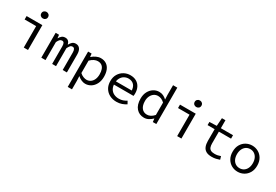

<svg xmlns="http://www.w3.org/2000/svg" viewBox="64 -1882 4672 3252"><g transform="rotate(30 2400.0 -255.5)"><path d="M315 0V-419H90V-486H398V0ZM348 -588Q320 -588 301 -605.5Q282 -623 282 -652Q282 -680 301 -698Q320 -716 348 -716Q376 -716 395 -698Q414 -680 414 -652Q414 -623 395 -605.5Q376 -588 348 -588Z M658 0V-486H724L731 -422H733Q752 -456 777 -477Q802 -498 844 -498Q880 -498 903 -477Q926 -456 936 -414Q957 -453 982.5 -475.5Q1008 -498 1050 -498Q1101 -498 1129.5 -459.5Q1158 -421 1158 -348V0H1076V-342Q1076 -427 1024 -427Q998 -427 982 -408.5Q966 -390 946 -352V0H870V-342Q870 -384 858.5 -405.5Q847 -427 820 -427Q794 -427 776 -408.5Q758 -390 740 -352V0Z M1293 205V-486H1361L1368 -424H1371Q1405 -456 1450 -477Q1495 -498 1539 -498Q1604 -498 1649 -467.5Q1694 -437 1717 -381.5Q1740 -326 1740 -250Q1740 -168 1709 -109Q1678 -50 1628 -19Q1578 12 1519 12Q1485 12 1446 -4.5Q1407 -21 1374 -51H1372L1376 41V205ZM1505 -58Q1548 -58 1582 -81Q1616 -104 1635.5 -147Q1655 -190 1655 -250Q1655 -304 1641 -344Q1627 -384 1596.5 -406Q1566 -428 1518 -428Q1486 -428 1449.5 -411Q1413 -394 1376 -356V-114Q1410 -83 1445 -70.5Q1480 -58 1505 -58Z M2130 12Q2057 12 1997.5 -18Q1938 -48 1903 -105.5Q1868 -163 1868 -244Q1868 -323 1903 -380Q1938 -437 1994.5 -467.5Q2051 -498 2116 -498Q2186 -498 2235.5 -469.5Q2285 -441 2311.5 -389.5Q2338 -338 2338 -270Q2338 -256 2337 -243Q2336 -230 2334 -220H1923V-284H2285L2264 -261Q2264 -347 2224.5 -390Q2185 -433 2118 -433Q2073 -433 2034.5 -411Q1996 -389 1973 -346.5Q1950 -304 1950 -244Q1950 -181 1975 -138.5Q2000 -96 2043 -75Q2086 -54 2140 -54Q2184 -54 2219.5 -66.5Q2255 -79 2288 -100L2318 -46Q2282 -22 2235 -5Q2188 12 2130 12Z M2670 12Q2576 12 2518 -54Q2460 -120 2460 -242Q2460 -321 2491 -378.5Q2522 -436 2572 -467Q2622 -498 2680 -498Q2724 -498 2759 -481.5Q2794 -465 2826 -436H2828L2824 -525V-712H2907V0H2839L2832 -64H2829Q2799 -33 2757.5 -10.5Q2716 12 2670 12ZM2688 -58Q2724 -58 2758 -76Q2792 -94 2824 -130V-372Q2791 -403 2759.5 -415.5Q2728 -428 2697 -428Q2655 -428 2620.5 -405Q2586 -382 2565.5 -340Q2545 -298 2545 -243Q2545 -156 2583 -107Q2621 -58 2688 -58Z M3315 0V-419H3090V-486H3398V0ZM3348 -588Q3320 -588 3301 -605.5Q3282 -623 3282 -652Q3282 -680 3301 -698Q3320 -716 3348 -716Q3376 -716 3395 -698Q3414 -680 3414 -652Q3414 -623 3395 -605.5Q3376 -588 3348 -588Z M3994 12Q3923 12 3882 -13Q3841 -38 3823.5 -83.5Q3806 -129 3806 -189V-419H3668V-481L3809 -486L3820 -642H3889V-486H4127V-419H3889V-188Q3889 -144 3900 -115Q3911 -86 3938 -71Q3965 -56 4012 -56Q4046 -56 4074 -62Q4102 -68 4128 -78L4146 -17Q4113 -5 4076.5 3.5Q4040 12 3994 12Z M4500 12Q4436 12 4381.5 -18Q4327 -48 4293.5 -105Q4260 -162 4260 -242Q4260 -324 4293.5 -381Q4327 -438 4381.5 -468Q4436 -498 4500 -498Q4564 -498 4618.5 -468Q4673 -438 4706.5 -381Q4740 -324 4740 -242Q4740 -162 4706.5 -105Q4673 -48 4618.5 -18Q4564 12 4500 12ZM4500 -57Q4546 -57 4581 -80Q4616 -103 4635.5 -144.5Q4655 -186 4655 -242Q4655 -298 4635.5 -340Q4616 -382 4581 -405.5Q4546 -429 4500 -429Q4454 -429 4419 -405.5Q4384 -382 4364.5 -340Q4345 -298 4345 -242Q4345 -186 4364.5 -144.5Q4384 -103 4419 -80Q4454 -57 4500 -57Z"/></g></svg>

Font: Source Code Variable
Style: Regular
Weight: 400
Monospace: yes
Designer: Paul D. Hunt, Teo Tuominen
Foundry: Adobe Systems Incorporated
Version: Version 1.010;hotconv 1.0.106;makeotfexe 2.5.65593